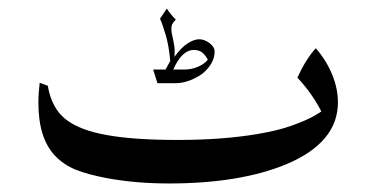

<svg xmlns="http://www.w3.org/2000/svg" viewBox="-20 -423 872 450"><path d="M772 -183Q772 -89 651 -38Q542 7 376 7Q300 7 233 -5Q185 -14 157 -25.5Q129 -37 109 -58Q70 -99 70 -182Q70 -204 73 -229L92 -222Q101 -169 134.5 -143Q168 -117 233 -106Q295 -95 396 -95Q502 -95 584 -109Q632 -117 665 -129Q698 -141 715.5 -151Q733 -161 733 -162Q711 -205 677 -241Q696 -283 720 -310Q744 -283 758 -249.5Q772 -216 772 -183ZM392 -377Q386 -371 383.5 -366Q381 -361 382 -348Q387 -325 388.5 -315.5Q390 -306 389 -290Q405 -312 420 -321.5Q435 -331 447 -331Q459 -331 471 -322Q483 -313 483 -302Q483 -274 454 -250Q422 -228 391 -228H349L339 -260H368L379 -280Q376 -315 368.5 -340.5Q361 -366 355 -379L371 -403Q379 -390 392 -377ZM433 -306Q406 -305 386 -260H412Q429 -260 444 -266.5Q459 -273 467 -283Q462 -293 454.5 -299.5Q447 -306 433 -306Z"/></svg>

Font: Mirza
Style: Regular
Weight: 400
Designer: Arabic design by Kourosh Beigpour, Latin design by Eduardo Tunni, engineering by Lasse Fister
Version: Version 1.000